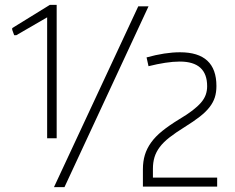

<svg xmlns="http://www.w3.org/2000/svg" viewBox="-20 -766 964 786"><path d="M565 -73Q565 -105 573 -131.5Q581 -158 598.5 -182.5Q616 -207 644.5 -230Q673 -253 714 -278Q746 -297 767.5 -313.5Q789 -330 802.5 -345.5Q816 -361 822 -377.5Q828 -394 828 -413Q828 -514 716 -514Q689 -514 656.5 -509Q624 -504 588 -495L580 -531Q656 -552 717 -552Q866 -552 866 -414Q866 -388 859.5 -367.5Q853 -347 838 -327.5Q823 -308 798 -288.5Q773 -269 736 -246Q699 -223 674 -203.5Q649 -184 634 -164Q619 -144 612.5 -122.5Q606 -101 606 -75V-39H869V-2H565ZM546 -740H588L244 0H201ZM173 -695 47 -622H38L30 -644V-651L184 -746H212V-200H173Z"/></svg>

Font: Encode Sans Normal
Style: Thin
Weight: 100
Designer: Pablo Impallari, Andres Torresi
Foundry: Pablo Impallari, Andres Torresi
Version: Version 1.000; ttfautohint (v1.00) -l 8 -r 50 -G 200 -x 14 -